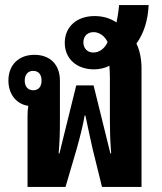

<svg xmlns="http://www.w3.org/2000/svg" viewBox="-20 -733 636 753"><path d="M88 0H237L281 -150C295 -200 305 -240 312 -280H315C323 -240 332 -200 343 -150L380 0H535V-466C535 -503 527 -539 515 -562C544 -602 560 -652 563 -713H447C445 -688 441 -665 437 -645C411 -662 383 -670 351 -670C281 -670 234 -628 234 -565C234 -503 280 -461 349 -461C371 -461 391 -466 409 -475C410 -461 411 -446 411 -429V-257C411 -223 412 -180 416 -131H413L347 -398H279L213 -131H210C214 -179 215 -213 215 -257V-417C215 -479 177 -518 115 -518C54 -518 13 -479 13 -417C13 -363 45 -324 91 -318C89 -305 88 -294 88 -279ZM346 -527C323 -527 307 -543 307 -567C307 -591 323 -607 347 -607C369 -607 391 -592 402 -568C391 -543 370 -527 346 -527ZM110 -379C90 -379 77 -393 77 -417C77 -441 90 -455 110 -455C131 -455 143 -441 143 -417C143 -393 131 -379 110 -379Z"/></svg>

Font: Noto Sans Thai Looped UI Narrow
Style: Bold
Weight: 700
Width: 4
Designer: Cadson Demak Team
Foundry: Cadson Demak Co., Ltd.
Version: Version 1.000